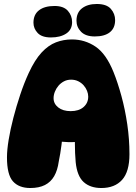

<svg xmlns="http://www.w3.org/2000/svg" viewBox="-20 -937 685 964"><path d="M132 7Q75 7 45 -26.5Q15 -60 15 -147Q15 -184 23.5 -235.5Q32 -287 47 -345Q62 -403 81.5 -461.5Q101 -520 124 -570Q155 -637 189 -673.5Q223 -710 261 -724.5Q299 -739 341 -739Q406 -739 459.5 -703Q513 -667 550 -575Q571 -523 589.5 -455.5Q608 -388 619 -313Q630 -238 630 -163Q630 -75 593 -34Q556 7 489 7Q433 7 400 -23Q367 -53 360 -123Q356 -168 356 -216Q356 -264 360 -309L423 -234Q398 -226 360 -224Q322 -222 281.5 -226Q241 -230 206 -241L294 -307Q295 -258 289 -211Q283 -164 275 -126Q269 -82 252 -52.5Q235 -23 205.5 -8Q176 7 132 7ZM335 -379Q376 -379 399.5 -399.5Q423 -420 423 -452Q423 -466 417 -481Q411 -496 400 -508.5Q389 -521 373 -529Q357 -537 337 -537Q317 -537 301 -528.5Q285 -520 273.5 -506.5Q262 -493 255.5 -476.5Q249 -460 249 -444Q249 -416 272.5 -397.5Q296 -379 335 -379ZM236 -749Q190 -749 169 -771.5Q148 -794 148 -823Q148 -864 176 -885.5Q204 -907 254 -907Q299 -907 320.5 -883Q342 -859 342 -826Q342 -788 312.5 -768.5Q283 -749 236 -749ZM466 -917Q515 -917 536.5 -892.5Q558 -868 558 -836Q558 -796 531.5 -775Q505 -754 456 -754Q410 -754 387 -777.5Q364 -801 364 -833Q364 -874 392 -895.5Q420 -917 466 -917Z"/></svg>

Font: DynaPuff
Style: Bold
Weight: 700
Designer: Toshi Omagari, Jennifer Daniel
Foundry: Google Fonts
Version: Version 2.000